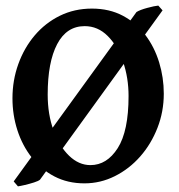

<svg xmlns="http://www.w3.org/2000/svg" viewBox="-20 -639 637 684"><path d="M563.5 -305.2Q563.5 -241.2 541 -183.6Q518.6 -126 479.5 -81.5Q440.4 -37.1 389.2 -11.5Q337.9 14.2 280.8 14.2Q221.2 14.2 173.8 -10.5Q126.5 -35.2 93 -77.9Q59.6 -120.6 42 -175Q24.4 -229.5 24.4 -288.6Q24.4 -353 45.2 -410.6Q65.9 -468.3 103.5 -512.7Q141.1 -557.1 193.1 -582.8Q245.1 -608.4 307.6 -608.4Q369.6 -608.4 417.5 -583Q465.3 -557.6 497.8 -514.4Q530.3 -471.2 546.9 -417Q563.5 -362.8 563.5 -305.2ZM438 -296.9Q438 -361.8 418.5 -418.7Q398.9 -475.6 363.8 -510.7Q328.6 -545.9 281.7 -545.9Q217.3 -545.9 183.6 -481.7Q149.9 -417.5 149.9 -302.2Q149.9 -231.4 170.7 -174.6Q191.4 -117.7 226.1 -84.2Q260.7 -50.8 302.2 -50.8Q360.8 -50.8 399.4 -111.3Q438 -171.9 438 -296.9ZM122.6 1Q117.2 5.9 101.1 11Q85 16.1 68.4 20Q51.8 23.9 43.9 24.9L28.8 7.3L466.3 -596.2Q479 -604 504.4 -610.8Q529.8 -617.7 543.9 -619.1L559.1 -602.1Z"/></svg>

Font: Namdhinggo
Style: Bold
Weight: 700
Designer: Victor Gaultney
Foundry: SIL International
Version: Version 3.001